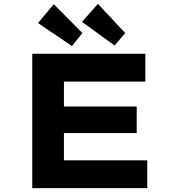

<svg xmlns="http://www.w3.org/2000/svg" viewBox="-20 -980 907 1000"><path d="M148 0V-700H737V-555H313V-145H747V0ZM236 -287V-425H692V-287ZM577 -743 407 -866 490 -960 632 -808ZM355 -740 178 -860 260 -958 409 -808Z"/></svg>

Font: Lexend Peta
Style: Bold
Weight: 700
Designer: Bonnie Shaver-Troup, Thomas Jockin
Foundry: Lexend
Version: Version 1.007